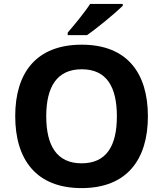

<svg xmlns="http://www.w3.org/2000/svg" viewBox="-20 -954 836 984"><path d="M609 -924V-934H442C413 -889 359 -824 327 -787V-774H426C477 -809 571 -887 609 -924ZM738 -358C738 -580 631 -725 399 -725C165 -725 58 -580 58 -359C58 -137 165 10 398 10C631 10 738 -137 738 -358ZM217 -358C217 -508 271 -599 399 -599C527 -599 579 -508 579 -358C579 -208 527 -117 398 -117C271 -117 217 -208 217 -358Z"/></svg>

Font: Noto Sans Javanese
Style: Bold
Weight: 700
Designer: Monotype Design Team
Foundry: Monotype Imaging Inc.
Version: Version 2.005